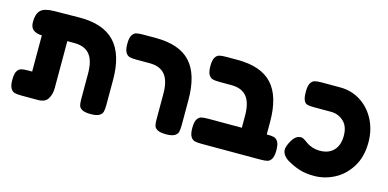

<svg xmlns="http://www.w3.org/2000/svg" viewBox="-63 -962 2662 1317"><g transform="rotate(15 1268.0 -303.5)"><path d="M703 -266V-90Q703 -58 698.5 -40.5Q694 -23 675 -11.5Q656 0 615 0Q574 0 554.5 -10.5Q535 -21 530.5 -37.5Q526 -54 526 -83V-263Q526 -355 490.5 -398.5Q455 -442 381 -442H331V-109Q331 -65 311.5 -32.5Q292 0 241 0H125Q93 0 75.5 -4.5Q58 -9 46.5 -28.5Q35 -48 35 -89Q35 -131 46.5 -150Q58 -169 75 -173.5Q92 -178 124 -178H152V-435Q112 -436 90.5 -453Q69 -470 69 -509Q69 -566 95 -591.5Q121 -617 189 -618L368 -620Q537 -622 620 -535Q703 -448 703 -266Z M1061 -83V-263Q1061 -355 1025.5 -398.5Q990 -442 916 -442H823Q791 -442 773.5 -446.5Q756 -451 744.5 -470.5Q733 -490 733 -531Q733 -573 744.5 -592Q756 -611 773 -615.5Q790 -620 822 -620H913Q1080 -620 1159 -534Q1238 -448 1238 -266V-90Q1238 -58 1233.5 -40.5Q1229 -23 1210 -11.5Q1191 0 1150 0Q1109 0 1089.5 -10.5Q1070 -21 1065.5 -37.5Q1061 -54 1061 -83Z M1910 -89Q1910 -48 1898.5 -28.5Q1887 -9 1869.5 -4.5Q1852 0 1820 0H1403Q1371 0 1353.5 -4.5Q1336 -9 1324.5 -28.5Q1313 -48 1313 -89Q1313 -131 1324.5 -150Q1336 -169 1353 -173.5Q1370 -178 1402 -178H1641V-263Q1641 -355 1605.5 -398.5Q1570 -442 1496 -442H1413Q1381 -442 1363.5 -446.5Q1346 -451 1334.5 -470.5Q1323 -490 1323 -531Q1323 -573 1334.5 -592Q1346 -611 1363 -615.5Q1380 -620 1412 -620H1493Q1660 -620 1739 -534Q1818 -448 1818 -266V-178H1821Q1853 -178 1870 -173.5Q1887 -169 1898.5 -150Q1910 -131 1910 -89Z M2506 -305Q2506 -203 2461.5 -131Q2417 -59 2348 -23Q2279 13 2204 13Q2144 13 2101.5 -0.5Q2059 -14 2020 -36Q1995 -49 1979.5 -68.5Q1964 -88 1964 -110Q1964 -132 1985 -171Q2003 -201 2018.5 -210.5Q2034 -220 2052 -220Q2061 -220 2070.5 -214.5Q2080 -209 2088.5 -203Q2097 -197 2099 -195Q2143 -164 2196 -164Q2261 -164 2296 -201.5Q2331 -239 2331 -305Q2331 -373 2293 -407.5Q2255 -442 2204 -442H2081Q2050 -442 2034.5 -446.5Q2019 -451 2010 -470Q2001 -489 2001 -531Q2001 -573 2012.5 -592Q2024 -611 2041 -615.5Q2058 -620 2090 -620H2222Q2302 -620 2367 -578.5Q2432 -537 2469 -465Q2506 -393 2506 -305Z"/></g></svg>

Font: Fredoka One
Style: Regular
Weight: 400
Designer: Milena B. Brandão, Ben Nathan
Version: Version 2.000; ttfautohint (v1.5.33-1714) -l 8 -r 50 -G 200 